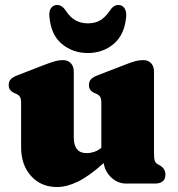

<svg xmlns="http://www.w3.org/2000/svg" viewBox="-20 -739 715 773"><path d="M65 -146V-322.5Q65 -342 60.2 -349.2Q55.5 -356.5 46.5 -360.5L37.5 -364.5Q15 -374.5 15 -396.5Q15 -410.5 23 -419.5Q31 -428.5 50.5 -436L159 -478Q185.5 -488 201.2 -492.5Q217 -497 232.5 -497Q254 -497 265.5 -484.2Q277 -471.5 277 -452V-186.5Q277 -122.5 328.5 -122.5Q343.5 -122.5 358.8 -127.5Q374 -132.5 388 -144V-322.5Q388 -342 383.2 -349.2Q378.5 -356.5 369.5 -360.5L360.5 -364.5Q338 -374.5 338 -396.5Q338 -410.5 346 -419.5Q354 -428.5 373.5 -436L482 -478Q507.5 -488 523.5 -492.5Q539.5 -497 556.5 -497Q577 -497 588.5 -484.2Q600 -471.5 600 -452V-123.5Q600 -100.5 603.2 -91.8Q606.5 -83 614 -78.5L623 -73.5Q646 -60 646 -36.5Q646 0 603.5 0H487.5Q454.5 0 428.5 -24Q402.5 -48 397.5 -82.5Q338.5 -29.5 293.5 -7.8Q248.5 14 210 14Q145 14 105 -30.5Q65 -75 65 -146ZM333.5 -645Q362.5 -645 383 -657Q403.5 -669 421 -694.5Q436.5 -719 456 -719Q472.5 -719 481.2 -705.8Q490 -692.5 488 -671.5Q481.5 -599 437.8 -562.2Q394 -525.5 333.5 -525.5Q273 -525.5 229 -562.2Q185 -599 179 -671.5Q176.5 -692.5 185 -705.8Q193.5 -719 210.5 -719Q230 -719 246 -694.5Q278 -645 333.5 -645Z"/></svg>

Font: Fraunces 9pt Soft Black
Style: Regular
Weight: 900
Version: Version 1.000;[b76b70a41]